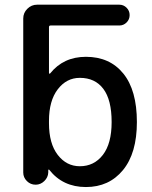

<svg xmlns="http://www.w3.org/2000/svg" viewBox="-20 -793 635 802"><path d="M446.3 -283.2Q446.3 -376 411.6 -421.9Q377 -467.8 313.5 -467.8Q257.8 -467.8 221.2 -419.9Q184.6 -372.1 184.6 -288.1V-278.3Q184.6 -193.4 221.2 -146Q257.8 -98.6 313.5 -98.6Q373 -98.6 409.7 -146Q446.3 -193.4 446.3 -283.2ZM185.5 -84Q184.6 -85 183.1 -84.5Q181.6 -84 181.6 -83V-72.3Q180.7 -51.8 165 -36.6Q149.4 -21.5 128.9 -21.5Q107.4 -21.5 92.3 -36.6Q77.1 -51.8 77.1 -72.3V-715.8Q77.1 -739.3 94.2 -756.3Q111.3 -773.4 134.8 -773.4H478.5Q496.1 -773.4 508.8 -760.7Q521.5 -748 521.5 -730Q521.5 -711.9 508.8 -699.2Q496.1 -686.5 478.5 -686.5H191.4Q184.6 -686.5 184.6 -679.7V-488.3Q184.6 -486.3 186 -485.4Q187.5 -484.4 189.5 -486.3Q245.1 -555.7 338.9 -555.7Q438.5 -555.7 495.1 -485.8Q551.8 -416 551.8 -283.2Q551.8 -153.3 493.7 -82.5Q435.5 -11.7 338.9 -11.7Q242.2 -11.7 185.5 -84Z"/></svg>

Font: Gen Jyuu Gothic P Medium
Style: Regular
Weight: 500
Designer: [Source Han Sans]
Ryoko NISHIZUKA  (kana & ideographs); Paul D. Hunt (Latin, Greek & Cyrillic); Wenlong ZHANG  (bopomofo
Version: Version 1.002.20150607